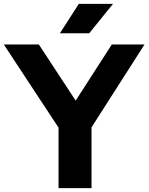

<svg xmlns="http://www.w3.org/2000/svg" viewBox="-44 -969 765 989"><path d="M257.5 0V-379L291.5 -260L-24.5 -740H156L370.5 -413H321.5L532 -740H700.5L393.5 -260L427.5 -377V0ZM264.5 -797.5 362 -949H538L415.5 -797.5Z"/></svg>

Font: Encode Sans SC SemiExpanded
Style: Bold
Weight: 700
Width: 6
Designer: Multiple Designers
Foundry: Impallari Type
Version: Version 3.002